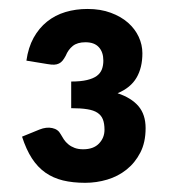

<svg xmlns="http://www.w3.org/2000/svg" viewBox="-20 -844 374 418"><path d="M37.5 -712Q41.5 -740.5 53.2 -761.8Q65 -783 82.5 -797Q100 -811 122.5 -817.8Q145 -824.5 170.5 -824.5Q199 -824.5 221.2 -816.2Q243.5 -808 258.8 -794.5Q274 -781 282 -763.8Q290 -746.5 290 -728Q290 -696.5 277.2 -674.8Q264.5 -653 236 -641Q266 -631 281.5 -612.8Q297 -594.5 297 -565Q297 -534 285.5 -511.8Q274 -489.5 255.5 -474.8Q237 -460 213.5 -453Q190 -446 165.5 -446Q138.5 -446 117 -451.2Q95.5 -456.5 78.8 -468.2Q62 -480 49.5 -499.2Q37 -518.5 28 -546.5L66 -562Q81 -568 93.8 -565.2Q106.5 -562.5 112 -552Q115 -546.5 119 -540.5Q123 -534.5 128.8 -529.8Q134.5 -525 142.5 -522Q150.5 -519 161 -519Q183.5 -519 195.5 -531.5Q207.5 -544 207.5 -561.5Q207.5 -575 204 -584Q200.5 -593 192.2 -598.5Q184 -604 170 -606.2Q156 -608.5 135 -608.5V-666.5Q156 -666.5 169.5 -669.8Q183 -673 190.8 -678.8Q198.5 -684.5 201.8 -693Q205 -701.5 205 -712Q205 -730.5 195.2 -741.2Q185.5 -752 166 -752Q148.5 -752 138.5 -744Q128.5 -736 123 -722.5Q119.5 -716 116.2 -712Q113 -708 108.5 -705.8Q104 -703.5 98 -703.2Q92 -703 83.5 -704.5Z"/></svg>

Font: Lato
Style: Bold
Weight: 700
Designer: Lukasz Dziedzic with Adam Twardoch and Botio Nikoltchev
Foundry: tyPoland Lukasz Dziedzic
Version: Version 2.010; 2014-09-01; http://www.latofonts.com/; ttfaut